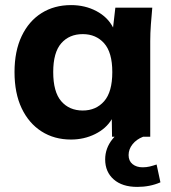

<svg xmlns="http://www.w3.org/2000/svg" viewBox="-20 -537 672 754"><path d="M259 11Q193 11 143 -21Q93 -53 65 -112Q37 -171 37 -254Q37 -336 65 -395Q93 -454 143 -485.5Q193 -517 259 -517Q314 -517 358.5 -493.5Q403 -470 424 -429L433 -507H578Q575 -474 572.5 -440.5Q570 -407 570 -375V0H420L419 -69Q397 -32 353.5 -10.5Q310 11 259 11ZM305 -103Q357 -103 389 -139.5Q421 -176 421 -254Q421 -331 389 -367Q357 -403 305 -403Q252 -403 220.5 -367Q189 -331 189 -254Q189 -176 220.5 -139.5Q252 -103 305 -103ZM519 197Q460 197 426.5 167.5Q393 138 393 89Q393 45 422 9Q451 -27 499 -45L542 0Q516 10 500.5 29.5Q485 49 485 72Q485 95 500.5 107.5Q516 120 540 120Q555 120 567.5 117Q580 114 595 109L610 179Q569 197 519 197Z"/></svg>

Font: Mulish ExtraBold
Style: Regular
Weight: 800
Designer: Vernon Adams
Foundry: Vernon Adams
Version: Version 3.603; ttfautohint (v1.8.3)